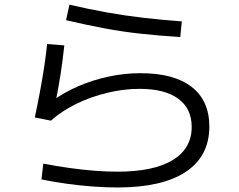

<svg xmlns="http://www.w3.org/2000/svg" viewBox="-20 -787 1040 835"><path d="M490.7 28.3Q440 28.3 382.2 24Q324.3 19.7 267.5 11.7Q210.6 3.7 160.3 -6.7L168.3 -75.4Q225.3 -64.4 282.3 -56.4Q339.3 -48.4 392.7 -44.4Q446 -40.4 490.7 -40.4Q647.6 -40.4 730.6 -90.5Q813.6 -140.7 813.6 -235.3Q813.6 -315 755.1 -357.8Q696.6 -400.6 587.3 -400.6Q517.7 -400.6 446 -383.3Q374.4 -366 311.2 -335Q248 -304 201.4 -262.3L131.3 -276.3Q144 -335 154.1 -389.8Q164.3 -444.7 172.1 -496.2Q180 -547.7 185 -595.6L259.7 -589.6Q253.4 -528.7 243 -461.2Q232.7 -393.7 218.4 -328L206.7 -347.4Q259 -385.7 321.7 -412.5Q384.4 -439.4 452.9 -454Q521.3 -468.7 591.3 -468.7Q736.7 -468.7 813.5 -409Q890.4 -349.3 890.4 -236.7Q890.4 -107.7 788 -39.7Q685.7 28.3 490.7 28.3ZM764 -626Q672 -631.6 592.5 -640.3Q513 -649 434.7 -663.6Q356.3 -678.3 267.3 -699.3L282 -766.7Q366.3 -747 444.5 -733Q522.7 -719 602.7 -709.7Q682.7 -700.4 770.7 -694Z"/></svg>

Font: M PLUS 2 Thin
Style: Regular
Weight: 100
Designer: Coji Morishita
Foundry: UNDERFOREST DESIGN
Version: Version 1.001